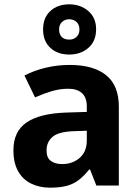

<svg xmlns="http://www.w3.org/2000/svg" viewBox="-20 -923 644 887"><path d="M302 -623Q412 -623 470.5 -575.5Q529 -528 529 -430V-66H425L396 -140H392Q369 -111 344.5 -92Q320 -73 288.5 -64.5Q257 -56 211 -56Q163 -56 124.5 -74.5Q86 -93 64 -131.5Q42 -170 42 -229Q42 -316 103 -357.5Q164 -399 286 -403L381 -406V-430Q381 -473 358.5 -493Q336 -513 296 -513Q256 -513 218 -501.5Q180 -490 142 -473L93 -574Q137 -597 190.5 -610Q244 -623 302 -623ZM323 -317Q251 -315 223 -291Q195 -267 195 -228Q195 -194 215 -179.5Q235 -165 267 -165Q315 -165 348 -193.5Q381 -222 381 -274V-319ZM300 -671Q246 -671 212.5 -702Q179 -733 179 -787Q179 -841 212.5 -872Q246 -903 300 -903Q352 -903 388 -872Q424 -841 424 -788Q424 -733 388.5 -702Q353 -671 300 -671ZM300 -740Q320 -740 333.5 -752.5Q347 -765 347 -787Q347 -809 333.5 -821.5Q320 -834 300 -834Q280 -834 266.5 -821.5Q253 -809 253 -787Q253 -765 265 -752.5Q277 -740 300 -740Z"/></svg>

Font: Noto Sans Malayalam UI
Style: Regular
Weight: 400
Designer: Jelle Bosma - Monotype Design Team
Foundry: Monotype Imaging Inc.
Version: Version 2.104